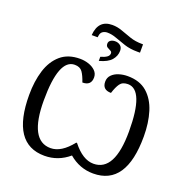

<svg xmlns="http://www.w3.org/2000/svg" viewBox="-174 -1190 1329 1363"><g transform="rotate(20 491.0 -509.0)"><path d="M330 -910Q339 -1028 444 -1028Q482 -1028 518.5 -1014.5Q555 -1001 596 -987Q637 -973 688 -973H695V-910H675Q620 -910 577 -924Q534 -938 498.5 -951.5Q463 -965 429 -965Q410 -965 395 -955Q380 -945 377 -923L375 -910ZM440 -786Q471 -795 487 -806.5Q503 -818 503 -835Q503 -847 491 -852.5Q479 -858 467 -865.5Q455 -873 455 -891Q455 -908 469 -917Q483 -926 502 -926Q525 -926 541.5 -913Q558 -900 558 -874Q558 -835 531 -803.5Q504 -772 440 -755ZM307 10Q58 10 58 -360Q58 -463 83.5 -545Q109 -627 165 -675.5Q221 -724 311 -724Q345 -724 376.5 -713.5Q408 -703 428.5 -682.5Q449 -662 449 -633Q449 -571 383 -571Q367 -619 348.5 -645Q330 -671 290 -671Q169 -671 169 -358Q169 -56 329 -56Q410 -56 488 -155H494Q572 -56 653 -56Q813 -56 813 -358Q813 -671 692 -671Q651 -671 632.5 -645Q614 -619 599 -571Q533 -571 533 -633Q533 -663 553 -683.5Q573 -704 604.5 -714Q636 -724 671 -724Q762 -724 817.5 -675.5Q873 -627 898.5 -545Q924 -463 924 -360Q924 10 675 10Q572 10 491 -59Q410 10 307 10Z"/></g></svg>

Font: NotoSerif-Regular
Style: Regular
Weight: 400
Designer: Monotype Design Team
Foundry: Monotype Imaging Inc.
Version: Version 2.007; ttfautohint (v1.8) -l 8 -r 50 -G 200 -x 14 -D